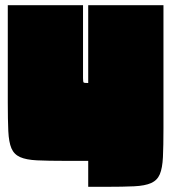

<svg xmlns="http://www.w3.org/2000/svg" viewBox="-20 -720 660 740"><path d="M610 -700V-225Q610 -158 608 -115Q606 -72 596 -48.5Q586 -25 562.5 -14.5Q539 -4 497 -2Q455 0 388 0H320V-100H232Q165 -100 123 -102Q81 -104 57.5 -114.5Q34 -125 24 -148.5Q14 -172 12 -215Q10 -258 10 -325V-700H300V-419Q300 -404 302.5 -402Q305 -400 320 -400V-700Z"/></svg>

Font: Badeen Display
Style: Regular
Weight: 400
Version: Version 1.000; ttfautohint (v1.8.4.7-5d5b)